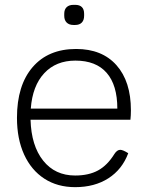

<svg xmlns="http://www.w3.org/2000/svg" viewBox="-20 -762 600 792"><path d="M518 -268H106Q109 -161 158 -99.5Q207 -38 290 -38Q346 -38 384.5 -59Q423 -80 452 -127Q463 -144 476 -144Q487 -144 509 -130Q484 -63 427 -26.5Q370 10 290 10Q217 10 163 -25Q109 -60 79.5 -124.5Q50 -189 50 -276Q50 -410 114.5 -485Q179 -560 294 -560Q401 -560 460.5 -493Q520 -426 520 -307Q520 -286 518 -268ZM464 -314Q464 -411 420 -461.5Q376 -512 291 -512Q211 -512 162.5 -460Q114 -408 107 -314ZM245 -697V-705Q245 -723 255 -732.5Q265 -742 283 -742H290Q327 -742 327 -705V-697Q327 -679 317.5 -669Q308 -659 290 -659H283Q265 -659 255 -669Q245 -679 245 -697Z"/></svg>

Font: Krub Light
Style: Regular
Weight: 300
Designer: Ekaluck Peanpanawate
Foundry: Cadson Demak Co.,Ltd.
Version: Version 1.000; ttfautohint (v1.6)